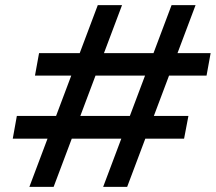

<svg xmlns="http://www.w3.org/2000/svg" viewBox="-20 -732 845 752"><path d="M384 0 652 -712H746L478 0ZM95 0 363 -712H458L190 0ZM30 -189 46 -278H718L701 -189ZM117 -436 133 -524H805L789 -436Z"/></svg>

Font: DM Sans 11pt Medium
Style: Italic
Weight: 500
Italic angle: -10°
Version: Version 4.004;gftools[0.9.30]